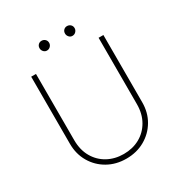

<svg xmlns="http://www.w3.org/2000/svg" viewBox="-192 -963 1046 1110"><g transform="rotate(-30 331.0 -408.0)"><path d="M331 10Q262 10 207.5 -21Q153 -52 121.5 -106Q90 -160 90 -228V-676H122V-234Q122 -169 149.5 -121Q177 -73 224.5 -47Q272 -21 331 -21Q391 -21 438 -47Q485 -73 512.5 -121Q540 -169 540 -233V-676H572V-227Q572 -159 540.5 -105.5Q509 -52 454.5 -21Q400 10 331 10ZM245 -761Q232 -761 223 -771Q214 -781 214 -794Q214 -808 223 -817Q232 -826 245 -826Q259 -826 268.5 -817Q278 -808 278 -794Q278 -781 268.5 -771Q259 -761 245 -761ZM415 -761Q402 -761 393 -771Q384 -781 384 -794Q384 -808 393 -817Q402 -826 415 -826Q429 -826 438.5 -817Q448 -808 448 -794Q448 -781 438.5 -771Q429 -761 415 -761Z"/></g></svg>

Font: Outfit Thin
Style: Regular
Weight: 100
Designer: Rodrigo Fuenzalida
Foundry: fragTYPE
Version: Version 1.100;gftools[0.9.27]